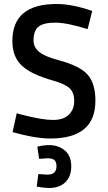

<svg xmlns="http://www.w3.org/2000/svg" viewBox="-20 -685 540 962"><path d="M225 257Q204 257 164 250L172 187Q207 190 218 190Q263 190 263 148Q263 126 252.5 117Q242 108 218 108L176 111L167 50Q199 42 225 42Q274 42 305.5 69.5Q337 97 337 148.5Q337 200 307 228.5Q277 257 225 257ZM42 -480Q42 -665 264 -665Q342 -665 442 -630L419 -539Q317 -571 258.5 -571.5Q200 -572 174 -552Q148 -532 148 -482Q148 -448 177 -424.5Q206 -401 275 -383Q380 -355 419 -311Q458 -267 458 -180Q458 9 232 9Q157 9 43 -23L64 -118Q64 -117 95 -109Q192 -84 245.5 -84Q299 -84 325.5 -111Q352 -138 352 -179Q352 -220 329.5 -242Q307 -264 247 -281Q139 -311 90.5 -355Q42 -399 42 -480Z"/></svg>

Font: Lekton
Style: Bold
Weight: 700
Designer: Paolo Mazzetti, Luciano Perondi, Raffaele Flato, Elena Papassissa, Emilio Macchia, Michela Povoleri, Tobias Seemiller, R
Version: Version 34.000